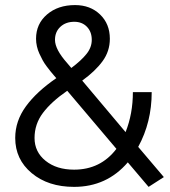

<svg xmlns="http://www.w3.org/2000/svg" viewBox="-20 -727 669 757"><path d="M503.9 -363.8H578.1Q578.1 -245.1 524.9 -147.9L626 -28.8L565.9 9.8L483.9 -86.9Q400.9 9.8 272 9.8Q169.9 9.8 105 -44.4Q40 -98.6 40 -183.1Q40 -250 82.3 -307.9Q124.5 -365.7 202.1 -418.9L200.2 -420.9Q199.2 -421.9 191.7 -430.7Q184.1 -439.5 178.5 -446.5Q172.9 -453.6 163.8 -465.6Q154.8 -477.5 148.2 -489.5Q141.6 -501.5 135.3 -515.4Q128.9 -529.3 125.5 -544.4Q122.1 -559.6 122.1 -574.2Q122.1 -632.8 165.3 -669.9Q208.5 -707 275.9 -707Q335.9 -707 374.5 -669.9Q413.1 -632.8 413.1 -574.2Q413.1 -524.9 384.3 -485.6Q355.5 -446.3 304.2 -409.2L475.1 -206.1Q503.9 -278.3 503.9 -363.8ZM272 -58.1Q376.5 -58.1 439 -140.1L245.1 -369.1Q182.1 -325.7 149.2 -281.7Q116.2 -237.8 116.2 -183.1Q116.2 -127.9 159.7 -93Q203.1 -58.1 272 -58.1ZM196.8 -569.8Q196.8 -532.2 245.1 -478L261.2 -459Q300.3 -488.3 321 -514.2Q341.8 -540 341.8 -569.8Q341.8 -601.6 322.8 -621.3Q303.7 -641.1 272.9 -641.1Q239.3 -641.1 218 -621.3Q196.8 -601.6 196.8 -569.8Z"/></svg>

Font: LT Superior
Style: Regular
Weight: 400
Designer: Daniel Lyons
Foundry: LyonsType
Version: Version 1.000